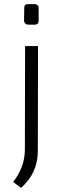

<svg xmlns="http://www.w3.org/2000/svg" viewBox="-20 -708 276 934"><path d="M146 -688Q169 -688 168 -666V-607Q168 -588 149 -588H120Q97 -588 97 -610L98 -669Q97 -688 117 -688ZM164 26Q164 135 82 206L44 177Q100 106 101 22L102 -484H165Z"/></svg>

Font: Taylor Sans Light
Style: Regular
Weight: 300
Italic angle: -8°
Designer: Natanael Gama
Version: Version 1.001 September 8, 2015